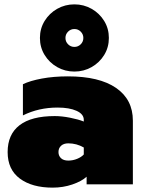

<svg xmlns="http://www.w3.org/2000/svg" viewBox="-20 -845 659 880"><path d="M163 -671Q163 -714 184.5 -749Q206 -784 242 -804.5Q278 -825 321 -825Q364 -825 400 -804.5Q436 -784 457.5 -749Q479 -714 479 -671Q479 -628 457.5 -593Q436 -558 400 -537.5Q364 -517 321 -517Q278 -517 242 -537.5Q206 -558 184.5 -593Q163 -628 163 -671ZM362 -671Q362 -688 350 -700Q338 -712 321 -712Q304 -712 292 -700Q280 -688 280 -671Q280 -654 292 -642Q304 -630 321 -630Q338 -630 350 -642Q362 -654 362 -671ZM15 -148Q15 -229 69.5 -271Q124 -313 231 -313Q263 -313 301 -305.5Q339 -298 364 -288V-296Q364 -322 331 -337Q298 -352 244 -352Q157 -352 85 -316V-459Q118 -475 172 -485Q226 -495 291 -495Q435 -495 512 -442Q589 -389 589 -292V0H377V-35Q354 -14 311.5 0.5Q269 15 221 15Q127 15 71 -26.5Q15 -68 15 -148ZM364 -137V-169Q331 -188 293 -188Q272 -188 260 -177Q248 -166 248 -148Q248 -131 259.5 -120Q271 -109 293 -109Q314 -109 333.5 -117Q353 -125 364 -137Z"/></svg>

Font: Prompt Black
Style: Regular
Weight: 900
Designer: Katatrad Team
Foundry: CadsonDemak
Version: Version 1.000